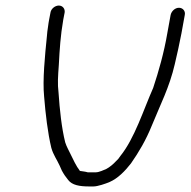

<svg xmlns="http://www.w3.org/2000/svg" viewBox="-20 -678 687 692"><path d="M157 -607C156 -600 154 -592 153 -581C151 -570 150 -559 149 -547C142 -478 133 -389 139 -330C144 -268 152 -199 165 -145C172 -120 185 -103 195 -81L203 -63C210 -50 217 -40 226 -29C240 -11 266 -6 301 -6H317C332 -6 361 -16 375 -22C405 -35 431 -62 452 -89C480 -129 506 -173 527 -225C557 -299 591 -364 610 -447C617 -476 628 -526 634 -558L646 -624C649 -638 639 -650 625 -650C611 -650 598 -638 595 -624L583 -558C571 -488 552 -421 532 -361C497 -282 465 -179 414 -116C409 -108 404 -102 397 -96C390 -88 375 -75 363 -69C356 -66 337 -57 326 -57H296C286 -60 279 -60 268 -62C254 -80 244 -103 234 -123C229 -134 220 -149 215 -165C202 -217 195 -284 191 -344C187 -376 189 -403 192 -444C195 -501 198 -549 208 -607L213 -633C215 -646 206 -658 192 -658C178 -658 164 -646 162 -633ZM203 -63ZM452 -89ZM257 -78V-79ZM205 -584Z"/></svg>

Font: Blanket
Style: LightObl
Weight: 300
Foundry: Cannot Into Space Fonts
Version: Version 0.9